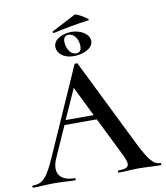

<svg xmlns="http://www.w3.org/2000/svg" viewBox="-102 -979 914 1058"><g transform="rotate(-10 355.0 -450.0)"><path d="M259 -820C321 -834 379 -845 459 -856C474 -858 397 -905 387 -899C339 -874 307 -857 254 -830C250 -828 253 -818 259 -820ZM343 -675C396 -675 453 -699 453 -741C453 -778 408 -809 353 -809C306 -809 252 -786 252 -743C252 -708 286 -675 343 -675ZM335 -796C367 -796 389 -762 389 -723C389 -699 379 -688 359 -688C325 -688 306 -728 306 -763C306 -785 317 -796 335 -796ZM711 -12C675 -12 649 -41 601 -137L357 -631C355 -635 341 -634 340 -631L126 -147C78 -38 52 -12 -2 -12C-8 -12 -8 0 -2 0C41 0 64 -4 114 -4C166 -4 193 0 232 0C238 0 238 -12 232 -12C153 -12 115 -56 150 -137L227 -310H408L516 -91C547 -29 537 -12 477 -12C471 -12 471 0 477 0C517 0 544 -4 589 -4C628 -4 672 0 711 0C717 0 717 -12 711 -12ZM238 -336 313 -503 395 -336Z"/></g></svg>

Font: Cormorant SC Semi
Style: Regular
Weight: 600
Designer: Christian Thalmann (Catharsis Fonts)
Version: Version 1.000;PS 001.000;hotconv 1.0.70;makeotf.lib2.5.58329